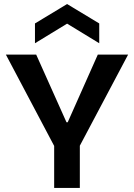

<svg xmlns="http://www.w3.org/2000/svg" viewBox="-20 -930 662 950"><path d="M248 0V-208L9 -660H159L309 -325H315L464 -660H614L375 -209V0ZM153 -716V-814L312 -910L471 -814V-716L312 -813Z"/></svg>

Font: Bricolage Grotesque 12pt SemiBold
Style: Regular
Weight: 600
Designer: Mathieu Triay
Foundry: Atelier Triay
Version: Version 1.001; ttfautohint (v1.8.4.7-5d5b);gftools[0.9.33.de